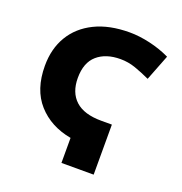

<svg xmlns="http://www.w3.org/2000/svg" viewBox="-130 -838 903 952"><g transform="rotate(20 321.5 -362.0)"><path d="M297 0V-132Q187 -152 121 -226Q55 -300 55 -425Q55 -515 95 -582Q135 -649 211 -686.5Q287 -724 395 -724Q445 -724 502 -711Q559 -698 609 -674L556 -538Q515 -557 476.5 -570.5Q438 -584 397 -584Q320 -584 274.5 -544.5Q229 -505 229 -424Q229 -347 274.5 -305.5Q320 -264 411 -264H467V0Z"/></g></svg>

Font: Noto Sans ExtraBold
Style: Regular
Weight: 800
Designer: Monotype Design Team
Foundry: Monotype Imaging Inc.
Version: Version 2.007